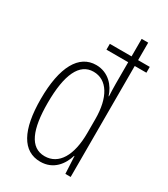

<svg xmlns="http://www.w3.org/2000/svg" viewBox="-190 -846 821 941"><g transform="rotate(30 220.0 -375.0)"><path d="M196 10C271 10 310 -45 326 -98H328L333 0H363V-628H429V-661H363V-760H326V-661H203V-628H326V-505C326 -483 327 -461 328 -436H326C311 -486 268 -538 198 -538C101 -538 45 -440 45 -258C45 -83 96 10 196 10ZM201 -24C118 -24 84 -109 84 -258C84 -419 124 -503 203 -503C281 -503 326 -427 326 -306V-227C326 -101 281 -24 201 -24Z"/></g></svg>

Font: Noto Sans Kannada ExtraCondensed ExtraLight
Style: Regular
Weight: 200
Width: 2
Designer: Jelle Bosma - Monotype Design Team
Foundry: Monotype Imaging Inc.
Version: Version 2.005